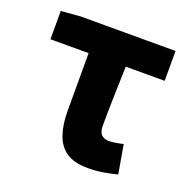

<svg xmlns="http://www.w3.org/2000/svg" viewBox="-98 -590 683 695"><g transform="rotate(20 244.0 -242.5)"><path d="M310 11Q257 11 227 -9.5Q197 -30 184 -68.5Q171 -107 171 -158V-381H24V-490L98 -496H464V-381H314Q312 -317 310.5 -256.5Q309 -196 309 -152Q309 -127 320 -117Q331 -107 348 -107Q361 -107 374 -109.5Q387 -112 403 -115L422 -5Q399 1 370.5 6Q342 11 310 11Z"/></g></svg>

Font: Source Sans 3
Style: Bold
Weight: 700
Designer: Paul D. Hunt
Foundry: Adobe
Version: Version 3.052;hotconv 1.1.0;makeotfexe 2.6.0